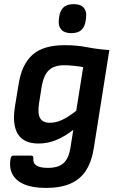

<svg xmlns="http://www.w3.org/2000/svg" viewBox="-20 -726 573 943"><path d="M297.4 -504.1Q357.8 -504.1 408.1 -494.1Q458.3 -484.1 517 -480.1L440.7 1.5Q430.7 66.6 403.1 110.1Q375.6 153.7 327.2 175.3Q278.8 197 204.8 197Q140 197 98.3 179Q56.6 160.9 40 127.7Q23.5 94.4 32.8 49.4Q35.5 38.3 45.9 38.3H133Q144.4 38.3 143.7 50Q141.1 75.2 158.7 86.9Q176.3 98.5 215.8 98.5Q265.9 98.5 291.7 75.4Q317.4 52.3 325.4 3.1L340 -88.4Q295.7 -54.1 254.6 -37.6Q213.4 -21.1 169.1 -21.1Q97.1 -21.1 68.1 -67.1Q39.1 -113.1 53.5 -203.4L71.8 -314.6Q86.8 -409.4 139.5 -456.8Q192.3 -504.1 297.4 -504.1ZM225.3 -123Q254.2 -123 283.9 -136.6Q313.6 -150.2 354.4 -181.7L388.6 -396.3Q369 -400.3 342.1 -402.9Q315.3 -405.6 295.3 -405.6Q245.5 -405.6 219.6 -380.7Q193.7 -355.8 184.4 -298.3L171.8 -218.6Q163.9 -168.9 176.8 -146Q189.8 -123 225.3 -123ZM330.4 -563.2Q297 -563.2 281.4 -580.2Q265.8 -597.3 268.8 -627.4L270.5 -641.5Q274.2 -672.6 291.3 -689.1Q308.3 -705.7 341.4 -705.7Q375.6 -705.7 390.8 -688.6Q406.1 -671.6 403 -641.5L401.4 -627.4Q397.7 -596.3 380.6 -579.7Q363.5 -563.2 330.4 -563.2Z"/></svg>

Font: Sofia Sans Hairline
Style: Italic
Weight: 1
Italic angle: -9°
Designer: Botio Nikoltchev, Ani Petrova
Foundry: lettersoup
Version: Version 4.102